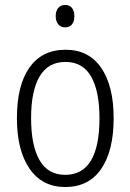

<svg xmlns="http://www.w3.org/2000/svg" viewBox="-20 -742 524 772"><path d="M242 10Q150 10 99 -63.5Q48 -137 48 -267Q48 -399 98.5 -470.5Q149 -542 244 -542Q337 -542 387 -469Q437 -396 437 -267Q437 -136 387 -63Q337 10 242 10ZM242 -39Q380 -39 380 -267Q380 -375 346.5 -434Q313 -493 243 -493Q174 -493 139.5 -435Q105 -377 105 -267Q105 -157 139 -98Q173 -39 242 -39ZM279 -677Q279 -656 269.5 -644Q260 -632 242 -632Q224 -632 214 -644.5Q204 -657 204 -677Q204 -698 214 -710Q224 -722 242 -722Q260 -722 269.5 -710Q279 -698 279 -677Z"/></svg>

Font: Noto Sans Display Light Narrow
Style: Regular
Weight: 300
Width: 4
Designer: Monotype Design team
Foundry: Monotype Imaging Inc.
Version: Version 1.000